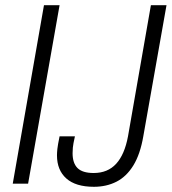

<svg xmlns="http://www.w3.org/2000/svg" viewBox="-20 -706 660 738"><path d="M29 0 149 -686H209L88 0ZM341 12Q271 12 235 -20Q199 -52 199 -109Q199 -119 200.5 -133.5Q202 -148 209 -182H268Q261 -151 260 -138.5Q259 -126 259 -117Q259 -79 278 -60Q297 -41 340 -41Q394 -41 426.5 -76.5Q459 -112 472 -182L560 -686H620L531 -183Q519 -113 492.5 -70Q466 -27 427.5 -7.5Q389 12 341 12Z"/></svg>

Font: Archivo Condensed ExtraLight
Style: Italic
Weight: 250
Width: 3
Italic angle: -10°
Designer: Hector Gatti
Foundry: Omnibus-Type
Version: Version 2.001